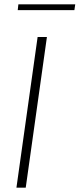

<svg xmlns="http://www.w3.org/2000/svg" viewBox="-20 -868 368 888"><path d="M56 0 154 -697H197L99 0ZM62 -821 65 -848H328L324 -821Z"/></svg>

Font: Hanken Grotesk ExtraLight
Style: Italic
Weight: 250
Italic angle: -8°
Designer: Alfredo Marco Pradil
Foundry: Hanken Design Co.
Version: Version 3.013